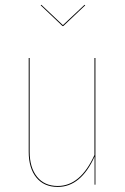

<svg xmlns="http://www.w3.org/2000/svg" viewBox="-20 -754 511 784"><path d="M325.2 -734.4 328.1 -732.4 238.3 -647.5H235.4L146 -732.4L148.9 -734.4L236.8 -651.4ZM369.6 -517.1V0H366.2V-114.7Q310.1 9.3 215.8 9.3Q159.7 9.3 128.4 -29.1Q97.2 -67.4 97.2 -134.3V-517.1H101.1V-134.3Q101.1 -69.8 131.3 -32.2Q161.6 5.4 215.8 5.4Q308.6 5.4 365.7 -121.1V-517.1Z"/></svg>

Font: Fira Sans Compressed Four
Style: Regular
Weight: 100
Width: 1
Designer: Carrois Corporate & Edenspiekermann AG
Foundry: Carrois Corporate GbR & Edenspiekermann AG
Version: Version 4.203;PS 004.203;hotconv 1.0.88;makeotf.lib2.5.64775